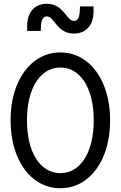

<svg xmlns="http://www.w3.org/2000/svg" viewBox="-20 -988 640 1018"><path d="M300 10C455 10 564 -138 564 -350C564 -562 455 -710 300 -710C145 -710 36 -562 36 -350C36 -138 145 10 300 10ZM300 -70C193 -70 123 -180 123 -350C123 -520 193 -630 300 -630C407 -630 477 -520 477 -350C477 -180 407 -70 300 -70ZM124 -824H196L197 -845C198 -883 209 -901 228 -901C270 -901 280 -810 372 -810C436 -810 476 -855 476 -927V-954H404L403 -933C402 -895 392 -877 373 -877C330 -877 320 -968 228 -968C164 -968 124 -923 124 -851Z"/></svg>

Font: CommitMono
Style: 400Regular
Weight: 400
Monospace: yes
Designer: Eigil Nikolajsen
Foundry: Eigil Nikolajsen
Version: Version 1.143